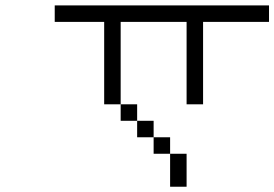

<svg xmlns="http://www.w3.org/2000/svg" viewBox="-20 -708 1040 728"><path d="M1000 -625H750V-312.5H687.5V-625H437.5V-312.5H375V-625H187.5V-687.5H1000ZM437.5 -312.5H500V-250H437.5ZM500 -250H562.5V-187.5H500ZM562.5 -187.5H625V-125H562.5ZM625 -125H687.5V0H625Z"/></svg>

Font: ChillBitmapSE 16px
Style: Regular
Weight: 400
Designer: Designed by Warren2060
Foundry: ChillType
Version: Version 1.000